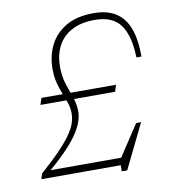

<svg xmlns="http://www.w3.org/2000/svg" viewBox="-82 -780 790 880"><g transform="rotate(-10 312.5 -340.0)"><path d="M456.5 -367 447 -336H99.5L109.5 -367ZM76.5 -33.5H438.5L419.5 -30L517 -178H540L439 28.5H413.5L414 0H44.5L52.5 -25.5Q107.5 -74 143 -111Q178.5 -148 198.2 -176.2Q218 -204.5 225.8 -228Q233.5 -251.5 233.5 -273.5Q233.5 -298 225.8 -321Q218 -344 208 -368.8Q198 -393.5 190.2 -422.8Q182.5 -452 182.5 -488Q182.5 -548.5 207 -598Q231.5 -647.5 282.2 -677.8Q333 -708 412.5 -708Q474.5 -708 514.8 -682.5Q555 -657 574.5 -605.2Q594 -553.5 594 -474H570.5Q567.5 -576.5 531 -626.5Q494.5 -676.5 412 -676.5Q346 -676.5 302.8 -652.5Q259.5 -628.5 238.8 -587.2Q218 -546 218 -493.5Q218 -447.5 229.8 -411.2Q241.5 -375 253.2 -342.8Q265 -310.5 265 -276.5Q265 -253.5 255.5 -227Q246 -200.5 224.5 -169.5Q203 -138.5 166.8 -101.5Q130.5 -64.5 77 -20Z"/></g></svg>

Font: Newsreader 9pt ExtraLight
Style: Italic
Weight: 250
Italic angle: -17°
Designer: Hugues Gentile
Foundry: Production Type
Version: Version 1.003